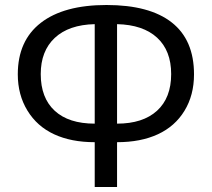

<svg xmlns="http://www.w3.org/2000/svg" viewBox="-20 -744 843 764"><path d="M403.8 -724.1Q575.2 -724.1 663.6 -654.5Q752 -585 752 -448.2Q752 -365.2 714.1 -303.2Q676.3 -241.2 608.2 -209.7Q540 -178.2 445.8 -178.2V0H356.9V-178.2Q263.2 -178.2 195.3 -209.7Q127.4 -241.2 89.1 -304Q50.8 -366.7 50.8 -448.2Q50.8 -582 142.3 -653.1Q233.9 -724.1 403.8 -724.1ZM445.8 -252Q548.3 -252 604.7 -303.2Q661.1 -354.5 661.1 -449.2Q661.1 -542.5 605.2 -594Q549.3 -645.5 445.8 -647.9ZM356.9 -647.9Q253.9 -645.5 198 -593.3Q142.1 -541 142.1 -449.2Q142.1 -354.5 197.8 -303.2Q253.4 -252 356.9 -252Z"/></svg>

Font: NotoPenekeko
Style: Regular
Weight: 400
Designer: Monotype Design team
Foundry: Monotype Imaging Inc.
Version: Version 1.04